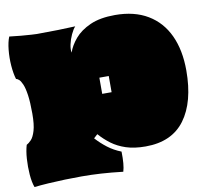

<svg xmlns="http://www.w3.org/2000/svg" viewBox="-92 -832 1175 1087"><g transform="rotate(-10 495.5 -288.0)"><path d="M530 153Q461 145 404.5 141.5Q348 138 293 138Q247 138 197 139.5Q147 141 101 144Q55 147 20 151Q9 122 5.5 77Q2 32 5 -13.5Q8 -59 18 -92Q30 -98 44.5 -113Q59 -128 69.5 -163Q80 -198 80 -261Q80 -327 74 -368Q68 -409 58.5 -431Q49 -453 39.5 -461Q30 -469 23 -470Q13 -503 9.5 -548.5Q6 -594 10.5 -639Q15 -684 27 -713Q59 -709 92.5 -706Q126 -703 152 -701.5Q178 -700 184 -700Q246 -700 306 -701.5Q366 -703 405 -705Q392 -691 379.5 -664Q367 -637 361 -609Q355 -581 359 -562Q372 -601 404.5 -639.5Q437 -678 494 -703.5Q551 -729 637 -729Q748 -729 825 -683Q902 -637 941.5 -552Q981 -467 981 -350Q981 -169 906 -67.5Q831 34 680 34Q615 34 568 18.5Q521 3 486 -23Q451 -49 422 -82L400 -62Q429 -30 463 -4Q497 22 540 39Q542 115 530 153ZM489 -302H543V-395H489Z"/></g></svg>

Font: Oi
Style: Regular
Weight: 400
Designer: Kostas Bartsokas, Mohamad Dakak
Foundry: Foundry5
Version: Version 4.000